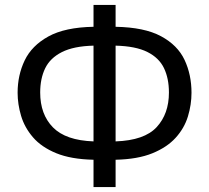

<svg xmlns="http://www.w3.org/2000/svg" viewBox="-20 -744 844 774"><path d="M446 -724V-636Q562 -634 629 -598Q696 -562 724 -502.5Q752 -443 752 -370Q752 -322 737.5 -274.5Q723 -227 688 -188.5Q653 -150 594 -126Q535 -102 446 -100V10H357V-100Q266 -102 206.5 -126.5Q147 -151 113 -190.5Q79 -230 65 -277Q51 -324 51 -370Q51 -441 79.5 -500.5Q108 -560 175 -597Q242 -634 357 -636V-724ZM357 -560Q277 -558 229.5 -534Q182 -510 162 -468.5Q142 -427 142 -371Q142 -283 193.5 -230.5Q245 -178 357 -174ZM446 -174Q562 -178 611.5 -231.5Q661 -285 661 -371Q661 -428 641 -469.5Q621 -511 574 -534.5Q527 -558 446 -560Z"/></svg>

Font: Go Noto Current
Style: Regular
Weight: 400
Designer: Monotype Design Team
Foundry: Monotype Imaging Inc.
Version: Version 2.007; ttfautohint (v1.8) -l 8 -r 50 -G 200 -x 14 -D